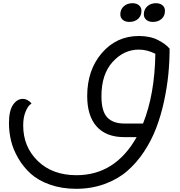

<svg xmlns="http://www.w3.org/2000/svg" viewBox="-20 -832 1124 1200"><path d="M935 -695Q910 -695 894.5 -708Q879 -721 879 -742Q879 -773 900.5 -792.5Q922 -812 955 -812Q980 -812 995.5 -799Q1011 -786 1011 -764Q1011 -733 990 -714Q969 -695 935 -695ZM788 -695Q763 -695 747.5 -708Q732 -721 732 -742Q732 -773 753.5 -792.5Q775 -812 808 -812Q833 -812 848.5 -799Q864 -786 864 -764Q864 -733 843 -714Q822 -695 788 -695ZM456 348Q366 348 292.5 322Q219 296 172.5 254Q126 212 94 157Q62 102 49 47.5Q36 -7 36 -62Q36 -140 61.5 -177Q87 -214 122 -214Q138 -214 152 -206Q166 -198 172 -191Q178 -184 178 -183Q178 -187 165 -175.5Q152 -164 138.5 -130.5Q125 -97 125 -48Q125 86 216.5 174.5Q308 263 458 263Q700 263 834 25H756Q644 25 584.5 -41Q525 -107 525 -232Q525 -394 616.5 -500.5Q708 -607 848 -607Q919 -607 968 -581.5Q1017 -556 1040 -528Q1040 -447 1032 -366.5Q1024 -286 1005 -198Q986 -110 956.5 -32.5Q927 45 880.5 115.5Q834 186 775 237Q716 288 634 318Q552 348 456 348ZM756 -60H874Q947 -242 951 -496Q899 -522 848 -522Q754 -522 684 -445Q614 -368 614 -231Q614 -137 650 -98.5Q686 -60 756 -60Z"/></svg>

Font: Lemonada Light
Style: Regular
Weight: 300
Designer: Mohamed Gaber (Arabic), Eduardo Tunni (Latin)
Foundry: Kief Type Foundry
Version: Version 4.004